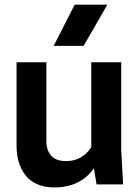

<svg xmlns="http://www.w3.org/2000/svg" viewBox="-20 -800 603 833"><path d="M51.8 -529.8H181.2V-188Q181.2 -147.9 202.1 -124.5Q223.1 -101.1 266.1 -101.1Q336.9 -101.1 376 -161.1V-529.8H505.9V-149.9L514.2 0H398.9L387.2 -69.8Q329.6 13.2 214.8 13.2Q172.9 13.2 140.6 -1.2Q108.4 -15.6 89.4 -41Q70.3 -66.4 61 -98.4Q51.8 -130.4 51.8 -168ZM304.2 -779.8H445.8L342.8 -601.1H212.9Z"/></svg>

Font: Cooper Hewitt
Style: Semibold
Weight: 709
Designer: Village Type and Design LLC
Foundry: Cooper Hewitt Smithsonian Design Museum
Version: 1.000